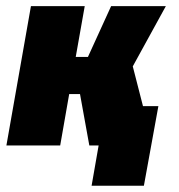

<svg xmlns="http://www.w3.org/2000/svg" viewBox="-61 -466 573 615"><path d="M232.4 128.9H399.9L446.3 -126H397L364.3 -253.4L470.2 -446.3H294.9L220.7 -283.7H181.6L210.4 -446.3H38.1L-40.5 0H131.8L160.6 -164.6H195.3L225.1 0H254.9Z"/></svg>

Font: Roboto Flex Super Cond Black
Style: Italic
Weight: 900
Width: 3
Italic angle: -10°
Designer: Berlow after Robertson
Foundry: Google
Version: Version 3.200;Glyphs 3.3 (3311)